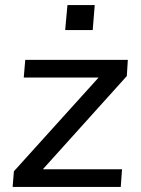

<svg xmlns="http://www.w3.org/2000/svg" viewBox="-20 -740 560 760"><path d="M30 0 35 -62 400 -466 412 -433H74L80 -503H486L482 -439L119 -36L108 -70H463L458 0ZM247 -720H355L347 -621H238Z"/></svg>

Font: Muli Medium
Style: Italic
Weight: 500
Italic angle: -4.541°
Designer: Vernon Adams
Foundry: Vernon Adams
Version: Version 2.100; ttfautohint (v1.8.1.43-b0c9)